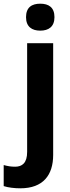

<svg xmlns="http://www.w3.org/2000/svg" viewBox="-75 -780 380 1040"><path d="M66 -687C66 -635 98 -614 143 -614C188 -614 220 -635 220 -687C220 -740 189 -760 143 -760C97 -760 66 -740 66 -687ZM35 240C159 240 213 168 213 59V-546H72V43C72 103 45 123 7 123C-16 123 -33 120 -55 114V228C-31 236 4 240 35 240Z"/></svg>

Font: Noto Sans Kannada SemiCondensed
Style: Bold
Weight: 700
Width: 4
Designer: Jelle Bosma - Monotype Design Team
Foundry: Monotype Imaging Inc.
Version: Version 2.005